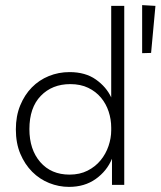

<svg xmlns="http://www.w3.org/2000/svg" viewBox="-20 -723 628 751"><path d="M250 8Q210 8 172.5 -7Q135 -22 106 -51Q77 -80 59.5 -121.5Q42 -163 42 -217Q42 -269 59 -310.5Q76 -352 104.5 -381Q133 -410 171 -425.5Q209 -441 252 -441Q314 -441 355 -412Q396 -383 415 -342V-700H466V0H418V-102Q398 -54 354.5 -23Q311 8 250 8ZM252 -40Q292 -40 322.5 -55.5Q353 -71 373.5 -96Q394 -121 404.5 -152Q415 -183 415 -213V-224Q415 -256 405 -286.5Q395 -317 375 -341Q355 -365 325 -379.5Q295 -394 255 -394Q184 -394 139.5 -348Q95 -302 95 -218Q95 -138 137.5 -89Q180 -40 252 -40ZM536 -703 588 -700 571 -516 536 -515Z"/></svg>

Font: Tilda Sans Light
Style: Regular
Weight: 300
Designer: ParaType Ltd
Foundry: ParaType Ltd
Version: Version 1.009